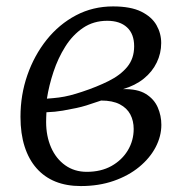

<svg xmlns="http://www.w3.org/2000/svg" viewBox="-20 -586 598 614"><path d="M238.5 9Q193 9 157.5 -5.2Q122 -19.5 97 -47.8Q72 -76 58.8 -117.2Q45.5 -158.5 45.5 -212.5Q45.5 -282.5 67.5 -345.8Q89.5 -409 129.2 -458.8Q169 -508.5 223 -537Q277 -565.5 341.5 -565.5Q398 -565.5 431.8 -548.8Q465.5 -532 480.5 -505.5Q495.5 -479 495.5 -448.5Q495.5 -415.5 481.2 -386Q467 -356.5 439.8 -334.5Q412.5 -312.5 373.5 -301Q420 -302 446.5 -285.5Q473 -269 484.5 -242.5Q496 -216 496 -187Q496 -150.5 477.8 -115.5Q459.5 -80.5 425.2 -52.2Q391 -24 343.5 -7.5Q296 9 238.5 9ZM257.5 -36.5Q303 -36.5 336.5 -55.2Q370 -74 388.8 -105.2Q407.5 -136.5 407.5 -173.5Q407.5 -199.5 396.8 -220Q386 -240.5 363 -252.5Q340 -264.5 303.5 -264.5Q296 -262.5 283.8 -258Q271.5 -253.5 256 -248.8Q240.5 -244 224 -240.5Q205 -236.5 180.8 -232.2Q156.5 -228 128.5 -227Q128 -219 127.8 -211.2Q127.5 -203.5 127.5 -196Q127.5 -151 143.2 -114.8Q159 -78.5 188.5 -57.5Q218 -36.5 257.5 -36.5ZM130 -270.5Q151 -272 168.5 -274.2Q186 -276.5 203.8 -281Q221.5 -285.5 242.5 -292.5Q289.5 -308 327.2 -326.8Q365 -345.5 387 -372.2Q409 -399 409 -438Q409 -477.5 386.2 -498.5Q363.5 -519.5 323 -519.5Q279 -519.5 245.5 -496.8Q212 -474 188.8 -437Q165.5 -400 151 -356.2Q136.5 -312.5 130 -270.5Z"/></svg>

Font: Merriweather 24pt Light
Style: Italic
Weight: 300
Italic angle: -7.8°
Version: Version 2.101